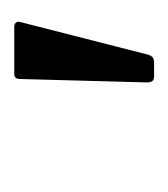

<svg xmlns="http://www.w3.org/2000/svg" viewBox="-3 -780 241 276"><g transform="rotate(-90 118.0 -641.5)"><path d="M178 -550Q177 -546 174.5 -543.5Q172 -541 166 -541H147Q142 -541 140 -543.5Q138 -546 138 -551L143 -736Q144 -740 146 -741Q148 -742 150 -742H218Q222 -742 224 -739.5Q226 -737 225 -734Z"/></g></svg>

Font: Libre Franklin Thin ExtraLight
Style: Italic
Weight: 250
Italic angle: -8°
Version: Version 3.000